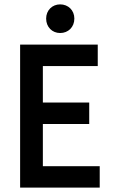

<svg xmlns="http://www.w3.org/2000/svg" viewBox="-20 -858 533 878"><path d="M72 0H436V-98H176V-291H388V-389H176V-556H427V-654H72ZM255 -707C292 -707 320 -734 320 -773C320 -811 292 -838 255 -838C219 -838 191 -811 191 -773C191 -734 219 -707 255 -707Z"/></svg>

Font: Falling Sky
Style: Condensed
Weight: 400
Designer: Paul D. Hunt
Foundry: Adobe Systems Incorporated
Version: Version 1.02